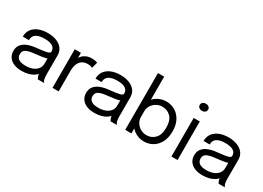

<svg xmlns="http://www.w3.org/2000/svg" viewBox="-18 -1531 3134 2290"><g transform="rotate(30 1549.0 -386.0)"><path d="M262 10Q201.5 10 156.2 -9Q111 -28 86 -63.8Q61 -99.5 61 -149.5Q61 -201.5 88 -236.2Q115 -271 164 -290.5Q213 -310 278 -316.5Q376 -326.5 417.5 -336.2Q459 -346 459 -368Q459 -368.5 459 -368.8Q459 -369 459 -369.5Q459 -415.5 421.5 -438.2Q384 -461 313 -461Q239 -461 198 -435.2Q157 -409.5 157 -352H73Q73 -411.5 103.5 -453.2Q134 -495 188.2 -517Q242.5 -539 313.5 -539Q378.5 -539 430.8 -519.2Q483 -499.5 513.8 -460.8Q544.5 -422 544.5 -365Q544.5 -354.5 544.5 -344.2Q544.5 -334 544.5 -323.5V-100Q544.5 -82.5 546 -66Q547.5 -49.5 551 -37Q555.5 -22 561 -12.8Q566.5 -3.5 570 0H484.5Q482 -2.5 477 -11.8Q472 -21 467.5 -33.5Q464 -43.5 462 -58.8Q460 -74 460 -90.5L474 -81Q458.5 -54 428.8 -33.5Q399 -13 357 -1.5Q315 10 262 10ZM275.5 -66.5Q327 -66.5 368.5 -82.2Q410 -98 434.5 -129Q459 -160 459 -206V-311.5L478 -279.5Q446 -267 398.2 -259.2Q350.5 -251.5 298.5 -246.5Q223 -239.5 184.8 -220Q146.5 -200.5 146.5 -154.5Q146.5 -111 178 -88.8Q209.5 -66.5 275.5 -66.5Z M685.5 0V-531H770.5V-368L742.5 -378Q745.5 -407.5 757.5 -436.2Q769.5 -465 790.8 -488.2Q812 -511.5 844 -525.2Q876 -539 919 -539Q951 -539 971.2 -533.8Q991.5 -528.5 996.5 -525.5L974.5 -442Q969.5 -445.5 954.2 -451Q939 -456.5 911 -456.5Q869.5 -456.5 842.2 -441.5Q815 -426.5 799.2 -401.8Q783.5 -377 777 -348Q770.5 -319 770.5 -290.5V0Z M1263.5 10Q1203 10 1157.8 -9Q1112.5 -28 1087.5 -63.8Q1062.5 -99.5 1062.5 -149.5Q1062.5 -201.5 1089.5 -236.2Q1116.5 -271 1165.5 -290.5Q1214.5 -310 1279.5 -316.5Q1377.5 -326.5 1419 -336.2Q1460.5 -346 1460.5 -368Q1460.5 -368.5 1460.5 -368.8Q1460.5 -369 1460.5 -369.5Q1460.5 -415.5 1423 -438.2Q1385.5 -461 1314.5 -461Q1240.5 -461 1199.5 -435.2Q1158.5 -409.5 1158.5 -352H1074.5Q1074.5 -411.5 1105 -453.2Q1135.5 -495 1189.8 -517Q1244 -539 1315 -539Q1380 -539 1432.2 -519.2Q1484.5 -499.5 1515.2 -460.8Q1546 -422 1546 -365Q1546 -354.5 1546 -344.2Q1546 -334 1546 -323.5V-100Q1546 -82.5 1547.5 -66Q1549 -49.5 1552.5 -37Q1557 -22 1562.5 -12.8Q1568 -3.5 1571.5 0H1486Q1483.5 -2.5 1478.5 -11.8Q1473.5 -21 1469 -33.5Q1465.5 -43.5 1463.5 -58.8Q1461.5 -74 1461.5 -90.5L1475.5 -81Q1460 -54 1430.2 -33.5Q1400.5 -13 1358.5 -1.5Q1316.5 10 1263.5 10ZM1277 -66.5Q1328.5 -66.5 1370 -82.2Q1411.5 -98 1436 -129Q1460.5 -160 1460.5 -206V-311.5L1479.5 -279.5Q1447.5 -267 1399.8 -259.2Q1352 -251.5 1300 -246.5Q1224.5 -239.5 1186.2 -220Q1148 -200.5 1148 -154.5Q1148 -111 1179.5 -88.8Q1211 -66.5 1277 -66.5Z M1946.5 10Q1885 10 1831.5 -20.2Q1778 -50.5 1744.8 -103.5Q1711.5 -156.5 1711.5 -224.5Q1711.5 -226 1711.5 -227Q1711.5 -228 1711.5 -229.5L1772.5 -231Q1772.5 -230 1772.5 -228.8Q1772.5 -227.5 1772.5 -226.5Q1772.5 -183.5 1795.2 -148Q1818 -112.5 1855 -91.5Q1892 -70.5 1934.5 -70.5Q2005 -70.5 2051.8 -118.8Q2098.5 -167 2098.5 -266Q2098.5 -365.5 2052 -413.2Q2005.5 -461 1934.5 -461Q1892 -461 1855 -440.2Q1818 -419.5 1795.2 -384.5Q1772.5 -349.5 1772.5 -306L1711.5 -308Q1711.5 -376.5 1744.8 -428.5Q1778 -480.5 1831.5 -509.8Q1885 -539 1946.5 -539Q2011 -539 2065.5 -507.2Q2120 -475.5 2153 -414.5Q2186 -353.5 2186 -266Q2186 -177 2153.5 -115.2Q2121 -53.5 2066.5 -21.8Q2012 10 1946.5 10ZM1687 0V-781.5H1772.5V0Z M2323.5 0V-531H2407.5V0ZM2366 -653Q2342.5 -653 2325.2 -666.2Q2308 -679.5 2308 -702.5Q2308 -725 2325.2 -738.2Q2342.5 -751.5 2366 -751.5Q2389.5 -751.5 2406.5 -738.2Q2423.5 -725 2423.5 -702.5Q2423.5 -679.5 2406.5 -666.2Q2389.5 -653 2366 -653Z M2751.5 10Q2691 10 2645.8 -9Q2600.5 -28 2575.5 -63.8Q2550.5 -99.5 2550.5 -149.5Q2550.5 -201.5 2577.5 -236.2Q2604.5 -271 2653.5 -290.5Q2702.5 -310 2767.5 -316.5Q2865.5 -326.5 2907 -336.2Q2948.5 -346 2948.5 -368Q2948.5 -368.5 2948.5 -368.8Q2948.5 -369 2948.5 -369.5Q2948.5 -415.5 2911 -438.2Q2873.5 -461 2802.5 -461Q2728.5 -461 2687.5 -435.2Q2646.5 -409.5 2646.5 -352H2562.5Q2562.5 -411.5 2593 -453.2Q2623.5 -495 2677.8 -517Q2732 -539 2803 -539Q2868 -539 2920.2 -519.2Q2972.5 -499.5 3003.2 -460.8Q3034 -422 3034 -365Q3034 -354.5 3034 -344.2Q3034 -334 3034 -323.5V-100Q3034 -82.5 3035.5 -66Q3037 -49.5 3040.5 -37Q3045 -22 3050.5 -12.8Q3056 -3.5 3059.5 0H2974Q2971.5 -2.5 2966.5 -11.8Q2961.5 -21 2957 -33.5Q2953.5 -43.5 2951.5 -58.8Q2949.5 -74 2949.5 -90.5L2963.5 -81Q2948 -54 2918.2 -33.5Q2888.5 -13 2846.5 -1.5Q2804.5 10 2751.5 10ZM2765 -66.5Q2816.5 -66.5 2858 -82.2Q2899.5 -98 2924 -129Q2948.5 -160 2948.5 -206V-311.5L2967.5 -279.5Q2935.5 -267 2887.8 -259.2Q2840 -251.5 2788 -246.5Q2712.5 -239.5 2674.2 -220Q2636 -200.5 2636 -154.5Q2636 -111 2667.5 -88.8Q2699 -66.5 2765 -66.5Z"/></g></svg>

Font: Epilogue
Style: Regular
Weight: 400
Designer: Tyler Finck
Foundry: Etcetera Type Co
Version: Version 2.112